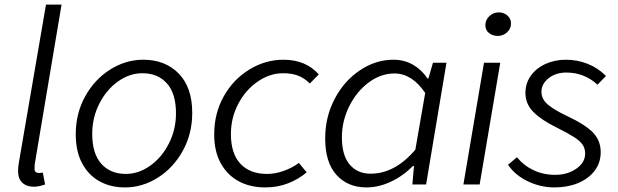

<svg xmlns="http://www.w3.org/2000/svg" viewBox="-20 -806 2700 839"><path d="M59 -58Q59 -75 62 -93L181 -786H249L132 -90Q131 -84 131 -67Q131 -58 136.5 -54Q142 -50 150 -50Q157 -50 167 -52L177 0Q149 10 129 10Q96 10 77.5 -7.5Q59 -25 59 -58Z M311 -219Q311 -311 352.5 -385.5Q394 -460 462 -502.5Q530 -545 606 -545Q702 -545 761 -484.5Q820 -424 820 -313Q820 -221 778.5 -146.5Q737 -72 669.5 -29.5Q602 13 526 13Q463 13 414.5 -14Q366 -41 338.5 -93Q311 -145 311 -219ZM749 -311Q749 -397 709.5 -441.5Q670 -486 602 -486Q546 -486 495.5 -450Q445 -414 414 -353Q383 -292 383 -221Q383 -135 422.5 -90.5Q462 -46 530 -46Q586 -46 636.5 -82Q687 -118 718 -179Q749 -240 749 -311Z M916 -219Q916 -311 958 -385.5Q1000 -460 1070 -502.5Q1140 -545 1219 -545Q1316 -545 1373 -481L1334 -441Q1310 -465 1282.5 -475.5Q1255 -486 1217 -486Q1159 -486 1106 -449.5Q1053 -413 1021 -352Q989 -291 989 -220Q989 -135 1030.5 -90.5Q1072 -46 1147 -46Q1183 -46 1220.5 -59.5Q1258 -73 1286 -94L1320 -53Q1285 -23 1239 -5Q1193 13 1138 13Q1074 13 1024 -13.5Q974 -40 945 -92Q916 -144 916 -219Z M1401 -201Q1401 -295 1442.5 -374Q1484 -453 1553 -499Q1622 -545 1699 -545Q1747 -545 1785 -523Q1823 -501 1848 -463H1852L1872 -532H1931L1842 0H1782L1789 -81H1785Q1740 -36 1687 -11.5Q1634 13 1581 13Q1500 13 1450.5 -41.5Q1401 -96 1401 -201ZM1795 -152 1838 -400Q1780 -485 1704 -485Q1644 -485 1591 -445.5Q1538 -406 1506 -341.5Q1474 -277 1474 -206Q1474 -127 1508 -87Q1542 -47 1599 -47Q1706 -47 1795 -152Z M2095 -532H2166L2076 0H2005ZM2101 -696Q2101 -719 2118.5 -735.5Q2136 -752 2159 -752Q2181 -752 2197 -738.5Q2213 -725 2213 -703Q2213 -680 2195.5 -664.5Q2178 -649 2155 -649Q2133 -649 2117 -661.5Q2101 -674 2101 -696Z M2200 -86 2239 -119Q2268 -83 2311 -62.5Q2354 -42 2406 -42Q2460 -42 2498.5 -69Q2537 -96 2537 -135Q2537 -157 2526 -173.5Q2515 -190 2488.5 -207Q2462 -224 2410 -250Q2345 -282 2310.5 -317Q2276 -352 2276 -400Q2276 -442 2299.5 -475Q2323 -508 2363.5 -526.5Q2404 -545 2453 -545Q2502 -545 2547 -527.5Q2592 -510 2628 -474L2591 -436Q2533 -489 2455 -489Q2408 -489 2377 -464Q2346 -439 2346 -405Q2346 -373 2373.5 -349.5Q2401 -326 2456 -300Q2539 -261 2572 -226Q2605 -191 2605 -141Q2605 -95 2578.5 -60Q2552 -25 2506 -6Q2460 13 2403 13Q2342 13 2286 -14Q2230 -41 2200 -86Z"/></svg>

Font: Nebula Sans Book
Style: Regular
Weight: 400
Italic angle: -9°
Designer: Paul D. Hunt for Adobe (as Source Sans)
Foundry: Nebula Entertainment & Broadcasting LLC
Version: Version 1.010